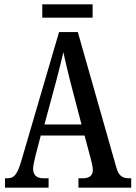

<svg xmlns="http://www.w3.org/2000/svg" viewBox="-20 -861 622 881"><path d="M174 -780H405V-841H174ZM3 0H203V-43H179C145 -43 132 -61 132 -87C132 -105 140 -131 143 -147L167 -239H368L395 -138C400 -120 406 -95 406 -81C406 -57 391 -43 361 -43H340V0H582V-43H574C541 -43 525 -54 514 -92L337 -714H251L77 -120C58 -57 43 -43 14 -43H3ZM184 -290 238 -490C251 -538 262 -585 271 -622C278 -585 290 -538 304 -481L354 -290Z"/></svg>

Font: Noto Serif Tamil ExtraCondensed Medium
Style: Italic
Weight: 500
Width: 2
Italic angle: -12°
Designer: Indian Type Foundry, Tom Grace, and the Monotype Design Team
Foundry: Monotype Imaging Inc.
Version: Version 2.003